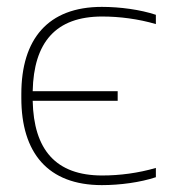

<svg xmlns="http://www.w3.org/2000/svg" viewBox="-20 -529 509 558"><path d="M42 -256V-244C42 -85 119 9 276 9C329 9 388 1 433 -14V-41C382 -26 328 -19 277 -19C142 -19 78 -94 75 -236H322V-264H75C78 -406 142 -481 277 -481C327 -481 382 -474 433 -459V-486C388 -501 329 -509 276 -509C119 -509 42 -415 42 -256Z"/></svg>

Font: LT Wave Alt Thin
Style: Regular
Weight: 100
Designer: Daniel Lyons
Version: Version 2.5 (Glyphs App)